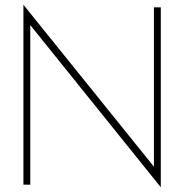

<svg xmlns="http://www.w3.org/2000/svg" viewBox="-20 -781 779 812"><path d="M108 -675V0H79V-761L631 -76V-750H660V11Z"/></svg>

Font: Poiret One
Style: Regular
Weight: 400
Designer: Denis Masharov (denis.masharov@gmail.com), Cyreal (Charset Expansion)
Foundry: Denis Masharov
Version: Version 1.101